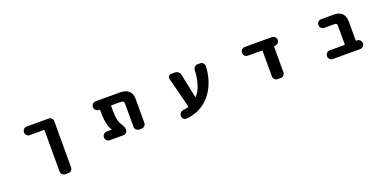

<svg xmlns="http://www.w3.org/2000/svg" viewBox="-2 -1407 5005 2462"><g transform="rotate(-20 2500.0 -176.0)"><path d="M592.8 197.3Q569.3 197.3 552.2 180.7Q535.2 164.1 535.2 139.6V-421.9Q535.2 -429.7 528.3 -429.7H336.9Q312.5 -429.7 295.9 -446.3Q279.3 -462.9 279.3 -487.3V-489.3Q279.3 -513.7 295.9 -530.3Q312.5 -546.9 336.9 -546.9H634.8Q659.2 -546.9 675.8 -530.3Q692.4 -513.7 692.4 -489.3V139.6Q692.4 164.1 675.8 180.7Q659.2 197.3 634.8 197.3Z M1679.7 -17.6Q1656.2 -17.6 1639.2 -34.7Q1622.1 -51.8 1622.1 -75.2V-384.8Q1622.1 -412.1 1612.3 -420.9Q1600.6 -430.7 1571.3 -430.7H1451.2Q1444.3 -430.7 1444.3 -423.8V-393.6Q1444.3 -271.5 1461.9 -212.9Q1469.7 -187.5 1481.4 -168.9Q1481.4 -168 1486.8 -159.7Q1492.2 -151.4 1493.7 -148.9Q1495.1 -146.5 1499.5 -139.2Q1503.9 -131.8 1505.4 -128.4Q1506.8 -125 1509.8 -118.7Q1512.7 -112.3 1514.2 -107.9Q1515.6 -103.5 1517.1 -97.2Q1518.6 -90.8 1519.5 -85.4Q1520.5 -80.1 1520.5 -74.2Q1520.5 -50.8 1503.9 -34.2Q1487.3 -17.6 1463.9 -17.6H1277.3Q1253.9 -17.6 1236.8 -34.7Q1219.7 -51.8 1219.7 -75.2V-78.1Q1219.7 -101.6 1236.8 -118.7Q1253.9 -135.7 1277.3 -135.7H1343.8Q1345.7 -135.7 1346.7 -137.7Q1347.7 -139.6 1346.7 -141.6Q1323.2 -176.8 1310.5 -230.5Q1293.9 -296.9 1293.9 -393.6V-423.8Q1293.9 -430.7 1287.1 -430.7H1277.3Q1253.9 -430.7 1236.8 -447.8Q1219.7 -464.8 1219.7 -488.3V-491.2Q1219.7 -514.6 1236.8 -531.7Q1253.9 -548.8 1277.3 -548.8H1605.5Q1770.5 -548.8 1770.5 -401.4V-75.2Q1770.5 -51.8 1753.4 -34.7Q1736.3 -17.6 1712.9 -17.6Z M2297.9 58.6Q2295.9 58.6 2293 58.6Q2272.5 58.6 2257.8 43.9Q2240.2 27.3 2240.2 2.9V1Q2240.2 -22.5 2256.8 -39.6Q2273.4 -56.6 2297.9 -59.6Q2335.9 -63.5 2365.2 -73.2Q2373 -76.2 2371.1 -83L2266.6 -492.2Q2264.6 -498 2264.6 -503.9Q2264.6 -518.6 2274.4 -531.2Q2288.1 -547.9 2309.6 -547.9H2359.4Q2384.8 -547.9 2404.3 -532.2Q2423.8 -516.6 2428.7 -491.2L2497.1 -164.1Q2498 -162.1 2500 -161.6Q2502 -161.1 2503.9 -163.1Q2599.6 -267.6 2609.4 -490.2Q2611.3 -514.6 2627.9 -531.2Q2644.5 -547.9 2668.9 -547.9H2703.1Q2726.6 -547.9 2744.1 -531.2Q2759.8 -515.6 2759.8 -493.2Q2759.8 -398.4 2725.6 -292Q2689.5 -181.6 2619.1 -101.1Q2548.8 -20.5 2455.1 20.5Q2383.8 51.8 2297.9 58.6Z M3568.4 -17.6Q3543.9 -17.6 3527.3 -34.7Q3510.7 -51.8 3510.7 -75.2V-423.8Q3510.7 -430.7 3502.9 -430.7H3311.5Q3288.1 -430.7 3271 -447.8Q3253.9 -464.8 3253.9 -488.3V-491.2Q3253.9 -514.6 3271 -531.7Q3288.1 -548.8 3311.5 -548.8H3683.6Q3707 -548.8 3724.1 -531.7Q3741.2 -514.6 3741.2 -491.2V-488.3Q3741.2 -464.8 3724.1 -447.8Q3707 -430.7 3683.6 -430.7H3674.8Q3668 -430.7 3668 -423.8V-75.2Q3668 -51.8 3650.9 -34.7Q3633.8 -17.6 3610.4 -17.6Z M4321.3 -17.6Q4297.9 -17.6 4280.8 -34.7Q4263.7 -51.8 4263.7 -75.2V-78.1Q4263.7 -101.6 4280.8 -118.7Q4297.9 -135.7 4321.3 -135.7H4521.5Q4529.3 -135.7 4529.3 -142.6V-388.7Q4529.3 -416 4520.5 -422.9Q4511.7 -430.7 4483.4 -430.7H4354.5Q4330.1 -430.7 4313.5 -447.8Q4296.9 -464.8 4296.9 -488.3V-491.2Q4296.9 -514.6 4313.5 -531.7Q4330.1 -548.8 4354.5 -548.8H4527.3Q4601.6 -548.8 4639.6 -510.7Q4677.7 -472.7 4678.7 -398.4V-142.6Q4678.7 -135.7 4685.5 -135.7H4695.3Q4718.8 -135.7 4735.8 -118.7Q4752.9 -101.6 4752.9 -78.1V-75.2Q4752.9 -51.8 4735.8 -34.7Q4718.8 -17.6 4695.3 -17.6Z"/></g></svg>

Font: Rounded Mgen+ 1m bold
Style: Bold
Weight: 700
Designer: [Source Han Sans]
Ryoko NISHIZUKA  (kana & ideographs); Paul D. Hunt (Latin, Greek & Cyrillic); Wenlong ZHANG  (bopomofo
Version: Version 1.059.20150602